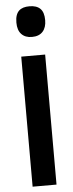

<svg xmlns="http://www.w3.org/2000/svg" viewBox="-62 -958 377 989"><g transform="rotate(-5 127.0 -463.5)"><path d="M129.4 -768.6C153.8 -768.6 172.4 -775.6 185.3 -789.8C198.2 -804 204.6 -823.7 204.6 -849.1C204.6 -876.5 198.2 -896.3 185.5 -908.7C172.9 -921.1 154.3 -927.2 129.9 -927.2C118.2 -927.2 107.7 -925.9 98.6 -923.1C89.5 -920.3 81.8 -915.9 75.4 -909.9C69.1 -903.9 64.2 -895.9 60.8 -886C57.4 -876.1 55.7 -863.8 55.7 -849.1C55.7 -822.8 62.3 -802.7 75.4 -789.1C88.6 -775.4 106.6 -768.6 129.4 -768.6ZM65.4 -672.4V0H189V-672.4Z"/></g></svg>

Font: Fjalla One
Style: Regular
Weight: 400
Designer: Irina Smirnova
Foundry: Irina Smirnova
Version: Version 1.001